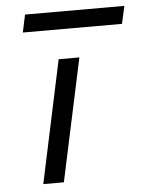

<svg xmlns="http://www.w3.org/2000/svg" viewBox="-48 -655 524 694"><g transform="rotate(-5 214.5 -308.0)"><path d="M55.2 -552.2 68.8 -616.2H429.2L415 -552.2ZM81.1 0 175.8 -444.8H251L155.8 0Z"/></g></svg>

Font: CMU Sans Serif
Style: Oblique
Weight: 500
Italic angle: -12°
Version: Version 0.7.0